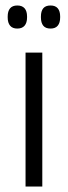

<svg xmlns="http://www.w3.org/2000/svg" viewBox="-20 -679 246 699"><path d="M73 0V-487.5H134V0ZM43 -575Q25.5 -575 16.8 -585.5Q8 -596 8 -615.5V-619Q8 -638.5 16.8 -648.8Q25.5 -659 43 -659Q60.5 -659 69.5 -648.8Q78.5 -638.5 78.5 -619V-615.5Q78.5 -596 69.5 -585.5Q60.5 -575 43 -575ZM164 -575Q146 -575 137.5 -585.5Q129 -596 129 -615.5V-619Q129 -638.5 137.5 -648.8Q146 -659 164 -659Q181.5 -659 190.2 -648.8Q199 -638.5 199 -619V-615.5Q199 -596 190.2 -585.5Q181.5 -575 164 -575Z"/></svg>

Font: Anek Bangla Light
Style: Regular
Weight: 300
Designer: Sulekha Rajkumar (Bangla), Yesha Goshar (Latin)
Foundry: Ek Type
Version: Version 1.003